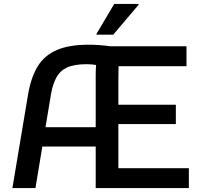

<svg xmlns="http://www.w3.org/2000/svg" viewBox="-20 -955 1032 975"><path d="M43 0 123 -478Q138 -564 172 -619Q206 -674 268.5 -701Q331 -728 430 -728Q457 -728 484.5 -726Q512 -724 540 -720H927V-619H582Q582 -597 581.5 -575.5Q581 -554 581 -539V-423H873V-325H581V-101H939V0H466V-211H195L160 0ZM239 -477 211 -309H466V-575Q466 -588 466.5 -601Q467 -614 468 -625Q457 -627 444.5 -628Q432 -629 419 -629Q357 -629 321 -612.5Q285 -596 266.5 -562Q248 -528 239 -477ZM470 -779V-783L560 -935H684V-931L555 -779Z"/></svg>

Font: Kufam Medium
Style: Regular
Weight: 500
Designer: Wael Morcos, Artur Schmal
Foundry: Original Type
Version: Version 1.300; ttfautohint (v1.8.3)